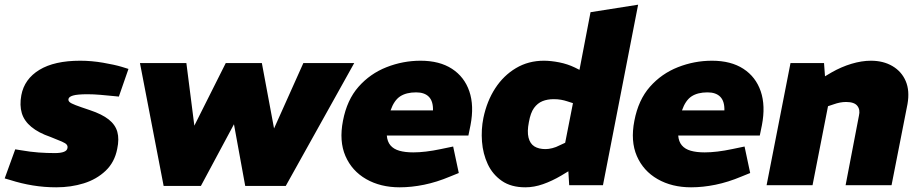

<svg xmlns="http://www.w3.org/2000/svg" viewBox="-32 -790 3919 819"><path d="M208 9Q157 9 108 1Q59 -7 12 -22L-12 -29L33 -153L58 -149Q98 -142 133 -139.5Q168 -137 202 -137Q227 -137 241 -142.5Q255 -148 256 -160Q257 -167 252.5 -173Q248 -179 232 -186Q216 -193 183 -206Q133 -223 102 -248.5Q71 -274 61 -307.5Q51 -341 59 -384Q72 -453 136 -492Q200 -531 310 -531Q358 -531 407.5 -522.5Q457 -514 487 -505L516 -496L475 -378L455 -380Q425 -383 396 -385.5Q367 -388 342 -388Q298 -388 279.5 -382.5Q261 -377 260 -367Q259 -360 265 -354.5Q271 -349 290.5 -341.5Q310 -334 352 -320Q403 -303 431.5 -280.5Q460 -258 468.5 -227.5Q477 -197 468 -155Q457 -98 418.5 -61.5Q380 -25 325.5 -8Q271 9 208 9Z M666 3 565 -521H763L797 -254L931 -521H1085L1137 -242L1262 -521H1479L1187 3H1014L966 -260L825 3Z M1673 9Q1591 9 1530 -26Q1469 -61 1441.5 -124.5Q1414 -188 1431 -275Q1448 -364 1497.5 -420Q1547 -476 1617 -503.5Q1687 -531 1762 -531Q1843 -531 1896 -496.5Q1949 -462 1970 -400.5Q1991 -339 1975 -256L1966 -212H1618Q1620 -186 1633.5 -170Q1647 -154 1671.5 -147Q1696 -140 1731 -140Q1756 -140 1785.5 -143.5Q1815 -147 1848 -154L1901 -165L1925 -52L1888 -37Q1831 -13 1777 -2Q1723 9 1673 9ZM1634 -319H1815Q1816 -358 1797.5 -377Q1779 -396 1743 -396Q1701 -396 1675 -379Q1649 -362 1634 -319Z M2209 9Q2148 9 2108.5 -18.5Q2069 -46 2048.5 -90Q2028 -134 2024 -186Q2020 -238 2030 -287Q2045 -359 2080.5 -413.5Q2116 -468 2169 -499.5Q2222 -531 2288 -531Q2318 -531 2353.5 -524Q2389 -517 2420 -502L2488 -468L2427 -425L2487 -738L2690 -770L2540 0H2396L2390 -98L2369 -131L2412 -350L2387 -358Q2375 -362 2361 -364.5Q2347 -367 2330 -367Q2303 -367 2282 -358.5Q2261 -350 2246 -329.5Q2231 -309 2224 -269Q2216 -229 2222.5 -203Q2229 -177 2247.5 -165.5Q2266 -154 2295 -154Q2308 -154 2324 -158Q2340 -162 2355 -170L2381 -182L2410 -70L2362 -41Q2323 -18 2284.5 -4.5Q2246 9 2209 9Z M2916 9Q2834 9 2773 -26Q2712 -61 2684.5 -124.5Q2657 -188 2674 -275Q2691 -364 2740.5 -420Q2790 -476 2860 -503.5Q2930 -531 3005 -531Q3086 -531 3139 -496.5Q3192 -462 3213 -400.5Q3234 -339 3218 -256L3209 -212H2861Q2863 -186 2876.5 -170Q2890 -154 2914.5 -147Q2939 -140 2974 -140Q2999 -140 3028.5 -143.5Q3058 -147 3091 -154L3144 -165L3168 -52L3131 -37Q3074 -13 3020 -2Q2966 9 2916 9ZM2877 -319H3058Q3059 -358 3040.5 -377Q3022 -396 2986 -396Q2944 -396 2918 -379Q2892 -362 2877 -319Z M3238 0 3340 -521H3483L3490 -425L3449 -442L3515 -481Q3557 -505 3600.5 -518Q3644 -531 3683 -531Q3736 -531 3775 -508Q3814 -485 3831.5 -444Q3849 -403 3839 -346L3771 0H3575L3632 -297Q3638 -322 3625 -338.5Q3612 -355 3577 -355Q3564 -355 3551 -352.5Q3538 -350 3524 -345L3500 -337L3434 0Z"/></svg>

Font: REM ExtraBold
Style: Italic
Weight: 800
Italic angle: -11°
Designer: Octavio Pardo
Foundry: Ashler Design
Version: Version 1.005;gftools[0.9.28]